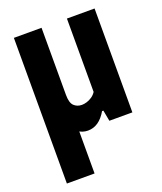

<svg xmlns="http://www.w3.org/2000/svg" viewBox="-141 -638 802 950"><g transform="rotate(-20 260.0 -163.5)"><path d="M234.4 9.7Q204 9.7 180.4 -8.6Q156.7 -26.8 143.2 -68.6Q129.7 -110.5 129.7 -181.4V-314.2H191.6V-193.4Q191.6 -151.9 208 -136.1Q224.5 -120.2 249.5 -120.2Q261.2 -120.2 275.3 -124.4Q289.4 -128.6 302.7 -137.6Q316 -146.5 325.2 -160.7V-547H470.8V0H349.6L338.9 -57.2H332Q312.5 -23.6 288 -6.9Q263.6 9.7 234.4 9.7ZM45.9 220V-547H191.6V220Z"/></g></svg>

Font: Encode Sans Condensed Thin
Style: Regular
Weight: 100
Width: 3
Designer: Multiple Designers
Foundry: Impallari Type
Version: Version 3.002